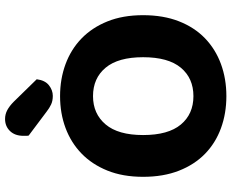

<svg xmlns="http://www.w3.org/2000/svg" viewBox="-96 -780 893 740"><g transform="rotate(-90 350.0 -409.5)"><path d="M662 -304Q662 -226 638.5 -166Q615 -106 573 -65.5Q531 -25 474 -4Q417 17 350 17Q283 17 226 -4Q169 -25 127.5 -65.5Q86 -106 62.5 -166Q39 -226 39 -304Q39 -382 63 -441.5Q87 -501 129 -541.5Q171 -582 227.5 -603Q284 -624 350 -624Q416 -624 473 -603Q530 -582 572 -541.5Q614 -501 638 -441.5Q662 -382 662 -304ZM500 -304Q500 -400 459.5 -448.5Q419 -497 350 -497Q282 -497 241 -448.5Q200 -400 200 -304Q200 -207 240.5 -158.5Q281 -110 350 -110Q419 -110 459.5 -158.5Q500 -207 500 -304ZM198 -745Q197 -749 197 -755.5Q197 -762 197 -765Q197 -798 215.5 -817Q234 -836 262 -836Q280 -836 296 -827.5Q312 -819 329 -802L415 -714Q411 -682 392 -667Q373 -652 351 -652Q332 -652 318 -658.5Q304 -665 290 -676Z"/></g></svg>

Font: Baloo Da 2
Style: Bold
Weight: 700
Designer: Noopur Datye, Sulekha Rajkumar and Ek Type
Foundry: Ek Type
Version: Version 1.640;hotconv 1.0.111;makeotfexe 2.5.65597; ttfautoh